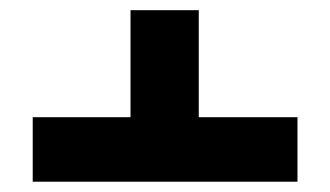

<svg xmlns="http://www.w3.org/2000/svg" viewBox="-20 -578 644 375"><path d="M561 -349.1V-223.1H43.9V-349.1H234.9V-558.1H368.2V-349.1Z"/></svg>

Font: Libra Sans Modern
Style: Bold
Weight: 700
Foundry: Stefan Peev, Context Ltd
Version: Version 1.000